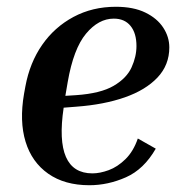

<svg xmlns="http://www.w3.org/2000/svg" viewBox="-20 -537 537 567"><path d="M440 -98Q405 -37 352 -13.5Q299 10 244 10Q171 10 122.5 -24Q74 -58 55.5 -118.5Q37 -179 51 -260L55 -282Q68 -352 104.5 -404.5Q141 -457 197 -487Q253 -517 322 -517Q374 -517 409 -500Q444 -483 462 -455.5Q480 -428 480 -397Q480 -345 445 -308Q410 -271 348.5 -249.5Q287 -228 206 -222L168 -219Q139 -25 253 -25Q275 -25 301 -34.5Q327 -44 350.5 -67Q374 -90 387 -128ZM180 -295 173 -254 205 -256Q277 -261 315.5 -283.5Q354 -306 368.5 -338Q383 -370 383 -401Q383 -439 365.5 -460.5Q348 -482 316 -482Q271 -482 234 -437.5Q197 -393 180 -295Z"/></svg>

Font: Inria Serif
Style: Bold Italic
Weight: 700
Italic angle: -10°
Designer: Black Foundry Team
Foundry: Black Foundry
Version: Version 1.000; ttfautohint (v1.8.3)